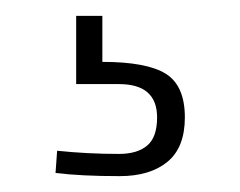

<svg xmlns="http://www.w3.org/2000/svg" viewBox="-20 -21 303 242"><path d="M50 197 52 169Q90 173 130 173Q153 173 165.5 162.5Q178 152 178 127Q178 85 130 85H76V-1H109V57Q165 57 189 72Q213 87 213 127Q213 165 191 183Q169 201 131 201Q82 201 50 197Z"/></svg>

Font: Cairo ExtraLight
Style: Regular
Weight: 275
Designer: Mohamed Gaber, Accademia di Belle Arti di Urbino and others
Foundry: Kief Type Foundry, Accademia di Belle Arti di Urbino and others
Version: Version 3.011